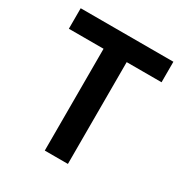

<svg xmlns="http://www.w3.org/2000/svg" viewBox="-163 -824 906 949"><g transform="rotate(30 290.0 -349.0)"><path d="M555 -581H356V0H224V-581H26V-698H555Z"/></g></svg>

Font: IBM Plex Sans SemiBold
Style: Regular
Weight: 600
Designer: Mike Abbink, Paul van der Laan, Pieter van Rosmalen
Foundry: Bold Monday
Version: Version 3.201